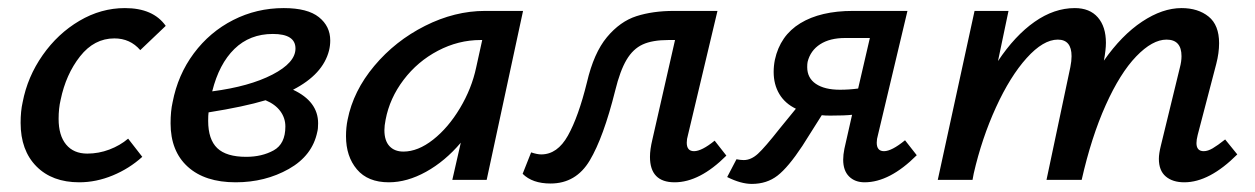

<svg xmlns="http://www.w3.org/2000/svg" viewBox="-20 -445 3106 475"><path d="M263 -350Q213 -350 178 -305.5Q143 -261 130 -198Q125 -177 125 -151Q125 -110 143.5 -87.5Q162 -65 196 -65Q224 -65 250.5 -75Q277 -85 297 -102L332 -57Q300 -28 259 -11Q218 6 176 6Q109 6 70 -33.5Q31 -73 31 -141Q31 -170 36 -192Q48 -255 85.5 -308.5Q123 -362 176.5 -393.5Q230 -425 289 -425Q359 -425 390 -381L327 -321Q302 -350 263 -350Z M705 -223Q767 -194 767 -140Q767 -126 765 -119Q753 -60 694.5 -27Q636 6 563 6Q487 6 444.5 -32.5Q402 -71 402 -140Q402 -170 407 -192Q420 -260 459.5 -313Q499 -366 557 -395.5Q615 -425 682 -425Q741 -425 769 -402.5Q797 -380 797 -345Q797 -332 794 -320Q779 -261 705 -223ZM655 -361Q598 -361 560 -324Q522 -287 505 -219Q597 -231 654 -260.5Q711 -290 711 -325Q711 -361 655 -361ZM637 -197Q584 -181 496 -167Q495 -160 495 -146Q495 -100 517.5 -78.5Q540 -57 589 -57Q628 -57 657 -73Q686 -89 686 -132Q686 -153 673.5 -170Q661 -187 637 -197Z M1274 -418 1184 0H1099L1120 -92Q1081 -46 1034 -20Q987 6 942 6Q890 6 863 -26Q836 -58 836 -108Q836 -130 840 -149Q854 -220 906 -282Q958 -344 1031.5 -381Q1105 -418 1180 -418ZM1158 -278 1173 -346H1169Q1114 -346 1063.5 -319.5Q1013 -293 978.5 -247.5Q944 -202 934 -149Q931 -134 931 -123Q931 -97 943.5 -83.5Q956 -70 978 -70Q1014 -70 1051.5 -99.5Q1089 -129 1118 -177.5Q1147 -226 1158 -278Z M1777 -60Q1711 6 1649 6Q1588 6 1588 -57Q1588 -75 1594 -100L1650 -346H1634Q1594 -346 1570 -335Q1546 -324 1530 -297Q1514 -270 1502 -221Q1473 -105 1439 -48Q1405 9 1342 9Q1297 9 1273 -15L1294 -68Q1309 -63 1319 -63Q1359 -63 1385 -109.5Q1411 -156 1432 -241Q1449 -314 1481.5 -353Q1514 -392 1554.5 -405Q1595 -418 1647 -418H1755L1682 -111Q1679 -101 1679 -92Q1679 -71 1697 -71Q1716 -71 1748 -97Z M2248 -61Q2181 6 2119 6Q2095 6 2080.5 -8.5Q2066 -23 2066 -50Q2066 -62 2069 -77L2088 -161Q2070 -159 2034 -159Q2020 -159 2013 -160L1965 -84Q1930 -31 1903.5 -10.5Q1877 10 1840 10Q1813 10 1779 -7L1802 -51Q1812 -49 1820 -49Q1838 -49 1855 -64.5Q1872 -80 1909 -127L1949 -176Q1922 -189 1908 -212.5Q1894 -236 1894 -267Q1894 -282 1897 -297Q1910 -357 1960 -387.5Q2010 -418 2090 -418H2225L2152 -111Q2149 -101 2149 -92Q2149 -71 2167 -71Q2186 -71 2219 -98ZM2103 -226 2132 -351H2071Q2033 -351 2009 -335.5Q1985 -320 1978 -292Q1977 -287 1977 -279Q1977 -252 1998.5 -237.5Q2020 -223 2058 -223Q2081 -223 2103 -226Z M3041 -63Q2972 6 2910 6Q2881 6 2864 -8.5Q2847 -23 2847 -52Q2847 -65 2852 -85L2899 -278Q2903 -293 2903 -306Q2903 -347 2866 -347Q2831 -347 2791 -305.5Q2751 -264 2715.5 -185Q2680 -106 2656 0H2569L2628 -279Q2631 -294 2631 -306Q2631 -347 2597 -347Q2561 -347 2520 -301.5Q2479 -256 2444 -179.5Q2409 -103 2389 -16L2386 0H2300L2391 -418H2475L2449 -294Q2491 -357 2539.5 -391Q2588 -425 2639 -425Q2676 -425 2696 -402Q2716 -379 2716 -339Q2716 -322 2711 -295Q2755 -358 2805.5 -391.5Q2856 -425 2903 -425Q2944 -425 2970 -404Q2996 -383 2996 -338Q2996 -314 2989 -287L2943 -111Q2940 -99 2940 -91Q2940 -71 2958 -71Q2968 -71 2980 -78Q2992 -85 3011 -100Z"/></svg>

Font: Ysabeau Semibold
Style: Italic
Weight: 600
Italic angle: -12°
Designer: Christian Thalmann (Catharsis Fonts)
Version: Version 0.003